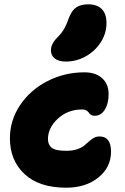

<svg xmlns="http://www.w3.org/2000/svg" viewBox="-20 -873 579 889"><path d="M285.2 -587.9Q251.5 -587.9 233.6 -602.1Q215.8 -616.2 215.8 -640.1Q215.8 -669.9 246.1 -700.2Q266.1 -720.2 277.3 -740Q288.6 -759.8 299.8 -792Q313 -825.7 334 -839.4Q355 -853 388.2 -853Q429.2 -853 451.2 -831.1Q473.1 -809.1 473.1 -766.1Q473.1 -718.8 446.5 -677.2Q419.9 -635.7 376.5 -611.8Q333 -587.9 285.2 -587.9ZM286.1 -3.9Q161.6 -3.9 93.8 -66.9Q25.9 -129.9 25.9 -232.9Q25.9 -315.9 73.2 -386.5Q120.6 -457 200 -497.6Q279.3 -538.1 371.1 -538.1Q422.4 -538.1 452.6 -511.2Q482.9 -484.4 482.9 -437Q482.9 -393.6 465.3 -365.2Q447.8 -336.9 418 -336.9Q407.7 -336.9 400.9 -341.6Q394 -346.2 390.9 -351.6Q387.7 -356.9 380.1 -361.6Q372.6 -366.2 360.8 -366.2Q294.4 -366.2 248.3 -324Q202.1 -281.7 202.1 -229Q202.1 -203.1 219.2 -189Q236.3 -174.8 287.1 -174.8Q314.9 -174.8 335.9 -181.6Q356.9 -188.5 369.1 -198.2Q381.3 -208 391.6 -217.8Q401.9 -227.5 414.1 -234.4Q426.3 -241.2 440.9 -241.2Q494.1 -241.2 494.1 -170.9Q494.1 -98.6 435.8 -51.3Q377.4 -3.9 286.1 -3.9Z"/></svg>

Font: Shantell Sans Bouncy
Style: Regular
Weight: 800
Designer: Stephen Nixon, Anya Danilova, Shantell Martin
Foundry: Arrow Type
Version: Version 1.006;[9816181b4]